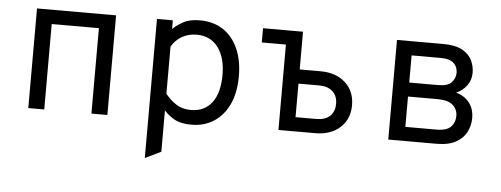

<svg xmlns="http://www.w3.org/2000/svg" viewBox="-49 -651 2561 981"><g transform="rotate(5 1232.0 -160.0)"><path d="M105.2 0V-511H510.8V0H429V-438.2H187V0Z M720.5 202.5V-511H801.8V-466.8Q825.6 -489.1 857.1 -506.1Q888.5 -523 940.2 -523Q1009.4 -523 1059.2 -490.2Q1109.1 -457.4 1135.9 -397.4Q1162.8 -337.4 1162.8 -255.8Q1162.8 -170.6 1134.5 -110.9Q1106.2 -51.1 1056.7 -19.6Q1007.1 12 943.5 12Q887.6 12 855.4 -6.2Q823.1 -24.5 801.8 -49.2V163ZM933.2 -62.8Q1002.9 -62.8 1040.9 -112.7Q1079 -162.6 1079 -255.8Q1079 -343.5 1040.1 -396Q1001.1 -448.5 930 -448.5Q887.9 -448.5 854.8 -429.5Q821.6 -410.5 801.8 -376.5V-134.8Q825.2 -104.6 856.9 -83.7Q888.5 -62.8 933.2 -62.8Z M1264.5 -438V-511H1469.5V-438ZM1388.2 0V-511H1469.5V-317.5H1576Q1655.9 -317.5 1703.8 -274Q1751.8 -230.5 1751.8 -158.5Q1751.8 -86.8 1703.8 -43.4Q1655.8 0 1576 0ZM1469.5 -72.8H1576.2Q1620.8 -72.8 1645.4 -95.5Q1670 -118.2 1670 -158.5Q1670 -198.9 1645 -221.8Q1620 -244.8 1576.2 -244.8H1469.5Z M1951.5 0V-511H2189.2Q2251.6 -511 2286.9 -491.2Q2322.2 -471.5 2336.8 -440.8Q2351.2 -410 2351.2 -377.8Q2351.2 -339.9 2330 -311.4Q2308.8 -282.9 2275.8 -269Q2317.8 -258.4 2343.5 -226.4Q2369.2 -194.4 2369.2 -146Q2369.2 -110.4 2353.1 -76.9Q2337 -43.4 2299.4 -21.7Q2261.8 0 2197.2 0ZM2032.8 -72.2H2191.2Q2244.9 -72.2 2266.2 -94.8Q2287.5 -117.4 2287.5 -150.5Q2287.5 -183.9 2263 -205.8Q2238.5 -227.8 2183.8 -227.8H2032.8ZM2032.8 -299.5H2181Q2230.8 -299.5 2250.1 -321.3Q2269.5 -343.1 2269.5 -369.5Q2269.5 -386.9 2262 -402.8Q2254.5 -418.6 2235.4 -428.7Q2216.2 -438.8 2181 -438.8H2032.8Z"/></g></svg>

Font: Overpass Mono Light
Style: Regular
Weight: 300
Monospace: yes
Designer: Delve Withrington, Dave Bailey
Foundry: Delve Fonts LLC
Version: Version 4.000